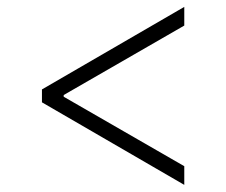

<svg xmlns="http://www.w3.org/2000/svg" viewBox="-20 -552 650 552"><path d="M100.6 -294.9 509.8 -532.2V-478.5L163.1 -278.8V-273.9L509.8 -74.2V-20.5L100.6 -257.8Z"/></svg>

Font: Pretendard Std ExtraLight
Style: Regular
Weight: 200
Designer: Base glyphs from Inter by Rasmus Andersson; Hangeul glyphs from Noto Sans CJK(Source Han Sans) by Jang Soo-young and Kan
Foundry: Kil Hyung-jin
Version: Version 1.309